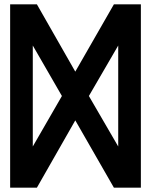

<svg xmlns="http://www.w3.org/2000/svg" viewBox="-20 -875 706 890"><path d="M528 -196 392 -430 528 -664ZM132 -664 267 -430 132 -196ZM151 -5 329 -317 508 -5H633V-855H508L329 -543L151 -855H27V-5Z"/></svg>

Font: Ny Stormning
Style: Fi
Weight: 300
Designer: Robert Jablonski, Mew Too
Foundry: Cannot Into Space Fonts
Version: Version 0.90